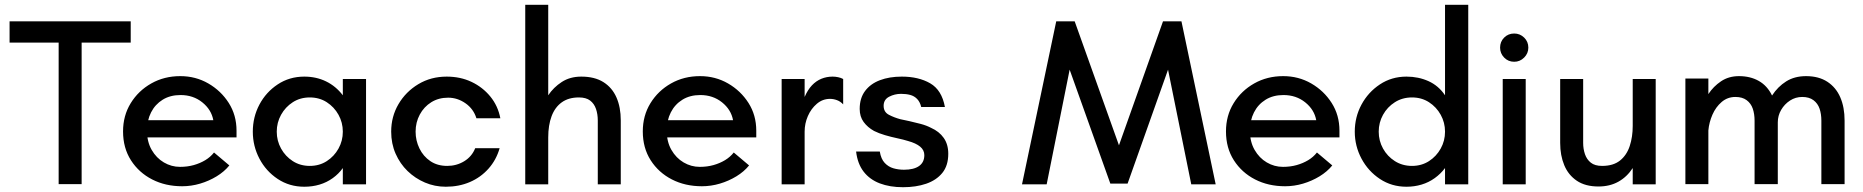

<svg xmlns="http://www.w3.org/2000/svg" viewBox="-20 -770 7782 802"><path d="M225 -1V-592H20V-681H526V-592H321V-1Z M741 8Q671 8 615.5 -20.5Q560 -49 527 -100.5Q494 -152 494 -221Q494 -287 526 -339Q558 -391 612 -421.5Q666 -452 733 -452Q797 -452 850 -421.5Q903 -391 935.5 -340Q968 -289 968 -224V-196H567V-268H871Q863 -312 825 -342.5Q787 -373 734 -373Q691 -373 659.5 -353.5Q628 -334 611 -300.5Q594 -267 594 -224Q594 -178 613.5 -144Q633 -110 664.5 -91.5Q696 -73 732 -73Q763 -73 789.5 -80.5Q816 -88 837.5 -101Q859 -114 874 -133L938 -79Q917 -53 885 -33.5Q853 -14 816 -3Q779 8 741 8Z M1251 10Q1189 10 1140 -22.5Q1091 -55 1063.5 -107.5Q1036 -160 1036 -220Q1036 -281 1063.5 -333Q1091 -385 1140 -417.5Q1189 -450 1251 -450Q1301 -450 1342 -430Q1383 -410 1412 -372V-440H1509V0H1412V-68Q1395 -44 1370 -26Q1345 -8 1315 1Q1285 10 1251 10ZM1274 -77Q1314 -77 1345 -97Q1376 -117 1394 -149.5Q1412 -182 1412 -220Q1412 -258 1394 -290.5Q1376 -323 1345 -343Q1314 -363 1274 -363Q1234 -363 1203 -343Q1172 -323 1154 -290.5Q1136 -258 1136 -220Q1136 -182 1154 -149.5Q1172 -117 1203 -97Q1234 -77 1274 -77Z M1842 10Q1796 10 1755 -7.5Q1714 -25 1682.5 -55.5Q1651 -86 1632.5 -128Q1614 -170 1614 -220Q1614 -283 1644.5 -335Q1675 -387 1727.5 -418.5Q1780 -450 1846 -450Q1903 -450 1949.5 -428Q1996 -406 2028 -367Q2060 -328 2070 -276H1970Q1958 -315 1924.5 -338.5Q1891 -362 1852 -362Q1812 -362 1781.5 -343Q1751 -324 1733.5 -291.5Q1716 -259 1716 -220Q1716 -183 1732 -150Q1748 -117 1777.5 -97Q1807 -77 1848 -77Q1887 -77 1919 -96.5Q1951 -116 1965 -151H2067Q2053 -102 2020.5 -65.5Q1988 -29 1942.5 -9.5Q1897 10 1842 10Z M2174 0V-750H2270V-372Q2292 -405 2326.5 -427.5Q2361 -450 2408 -450Q2464 -450 2500.5 -427Q2537 -404 2555 -363Q2573 -322 2573 -267V0H2477V-267Q2477 -293 2469.5 -315Q2462 -337 2445 -350Q2428 -363 2398 -363Q2355 -363 2326.5 -342.5Q2298 -322 2284 -284.5Q2270 -247 2270 -196V0Z M2912 8Q2842 8 2786.5 -20.5Q2731 -49 2698 -100.5Q2665 -152 2665 -221Q2665 -287 2697 -339Q2729 -391 2783 -421.5Q2837 -452 2904 -452Q2968 -452 3021 -421.5Q3074 -391 3106.5 -340Q3139 -289 3139 -224V-196H2738V-268H3042Q3034 -312 2996 -342.5Q2958 -373 2905 -373Q2862 -373 2830.5 -353.5Q2799 -334 2782 -300.5Q2765 -267 2765 -224Q2765 -178 2784.5 -144Q2804 -110 2835.5 -91.5Q2867 -73 2903 -73Q2934 -73 2960.5 -80.5Q2987 -88 3008.5 -101Q3030 -114 3045 -133L3109 -79Q3088 -53 3056 -33.5Q3024 -14 2987 -3Q2950 8 2912 8Z M3245 0V-440H3341V-365Q3354 -395 3371.5 -413.5Q3389 -432 3411 -441Q3433 -450 3458 -450Q3469 -450 3481 -447.5Q3493 -445 3502 -440V-334Q3491 -346 3476.5 -351.5Q3462 -357 3447 -357Q3416 -357 3392 -336.5Q3368 -316 3354.5 -285Q3341 -254 3341 -220V0Z M3752 12Q3697 12 3655 -4Q3613 -20 3587.5 -53Q3562 -86 3556 -137H3655Q3660 -106 3675.5 -89.5Q3691 -73 3712 -67Q3733 -61 3756 -61Q3797 -61 3819 -76.5Q3841 -92 3841 -122Q3841 -143 3823.5 -157.5Q3806 -172 3773 -181Q3754 -187 3728 -192.5Q3702 -198 3676.5 -205.5Q3651 -213 3631 -223Q3604 -238 3587.5 -260.5Q3571 -283 3571 -315Q3571 -360 3593.5 -390Q3616 -420 3655.5 -435Q3695 -450 3747 -450Q3817 -450 3865.5 -422Q3914 -394 3927 -323H3828Q3823 -344 3811 -356.5Q3799 -369 3782 -373.5Q3765 -378 3744 -378Q3717 -378 3694 -366Q3671 -354 3671 -328Q3671 -302 3693 -290.5Q3715 -279 3741 -272Q3756 -269 3778.5 -264Q3801 -259 3825.5 -252.5Q3850 -246 3869 -236Q3903 -221 3922 -194Q3941 -167 3941 -128Q3941 -78 3916 -47.5Q3891 -17 3848.5 -2.5Q3806 12 3752 12Z M4249 0 4392 -681H4469L4654 -163L4838 -681H4915L5058 0H4956L4859 -479L4690 -3H4618L4448 -479L4352 0Z M5348 8Q5278 8 5222.5 -20.5Q5167 -49 5134 -100.5Q5101 -152 5101 -221Q5101 -287 5133 -339Q5165 -391 5219 -421.5Q5273 -452 5340 -452Q5404 -452 5457 -421.5Q5510 -391 5542.5 -340Q5575 -289 5575 -224V-196H5174V-268H5478Q5470 -312 5432 -342.5Q5394 -373 5341 -373Q5298 -373 5266.5 -353.5Q5235 -334 5218 -300.5Q5201 -267 5201 -224Q5201 -178 5220.5 -144Q5240 -110 5271.5 -91.5Q5303 -73 5339 -73Q5370 -73 5396.5 -80.5Q5423 -88 5444.5 -101Q5466 -114 5481 -133L5545 -79Q5524 -53 5492 -33.5Q5460 -14 5423 -3Q5386 8 5348 8Z M5855 10Q5793 10 5744 -22.5Q5695 -55 5667 -107.5Q5639 -160 5639 -220Q5639 -281 5667 -333Q5695 -385 5744 -417.5Q5793 -450 5855 -450Q5905 -450 5947 -431Q5989 -412 6016 -372V-750H6113V0H6016V-68Q5998 -44 5973 -26Q5948 -8 5918 1Q5888 10 5855 10ZM5878 -77Q5918 -77 5949 -97Q5980 -117 5998 -149.5Q6016 -182 6016 -220Q6016 -258 5998 -290.5Q5980 -323 5949 -343Q5918 -363 5878 -363Q5838 -363 5806.5 -343Q5775 -323 5757 -290.5Q5739 -258 5739 -220Q5739 -182 5757 -149.5Q5775 -117 5806.5 -97Q5838 -77 5878 -77Z M6257 0V-440H6353V0ZM6305 -512Q6280 -512 6263 -529.5Q6246 -547 6246 -571Q6246 -596 6263 -613Q6280 -630 6305 -630Q6329 -630 6346.5 -613Q6364 -596 6364 -571Q6364 -547 6346.5 -529.5Q6329 -512 6305 -512Z M6657 9Q6602 9 6566.5 -15Q6531 -39 6514 -80Q6497 -121 6497 -173V-440H6593V-173Q6593 -148 6600.5 -126Q6608 -104 6625 -90.5Q6642 -77 6672 -77Q6719 -77 6747 -99.5Q6775 -122 6787.5 -160Q6800 -198 6800 -244V-440H6896V0H6800V-68Q6776 -31 6740 -11Q6704 9 6657 9Z M7020 -1V-442H7116V-377Q7137 -409 7169 -430.5Q7201 -452 7244 -452Q7291 -452 7326.5 -432Q7362 -412 7382 -371Q7406 -408 7441 -430Q7476 -452 7524 -452Q7577 -452 7613 -428.5Q7649 -405 7667 -363.5Q7685 -322 7685 -266V-1H7588V-266Q7588 -294 7580.5 -316Q7573 -338 7555 -351.5Q7537 -365 7508 -365Q7480 -365 7457 -350Q7434 -335 7420 -311Q7406 -287 7406 -259V-1H7309V-266Q7309 -294 7301.5 -316Q7294 -338 7276 -351.5Q7258 -365 7229 -365Q7196 -365 7171.5 -344Q7147 -323 7133 -291Q7119 -259 7116 -225V-1Z"/></svg>

Font: Teachers Medium
Style: Regular
Weight: 500
Designer: Alfredo Marco Pradil, Chank Diesel
Version: Version 1.001